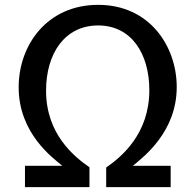

<svg xmlns="http://www.w3.org/2000/svg" viewBox="-20 -772 807 792"><path d="M385 -667C523 -667 596 -549 596 -400C596 -221 483 -126 418 -81V0H684V-88H528C574 -126 709 -229 709 -413C709 -580 598 -752 385 -752C174 -752 57 -586 57 -412C57 -221 199 -120 237 -88H83V0H349V-82C287 -125 170 -218 170 -398C170 -551 247 -667 385 -667Z"/></svg>

Font: Bisquit Text
Style: Regular
Weight: 400
Version: Version 1.004;Glyphs 3.2.3 (3260)